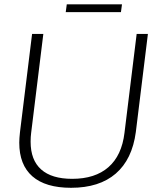

<svg xmlns="http://www.w3.org/2000/svg" viewBox="-20 -870 763 900"><path d="M288.1 -813 293 -849.6H551.8L546.9 -813ZM313 10.3Q193.4 10.3 131.8 -43.5Q70.3 -97.2 70.3 -201.2Q70.3 -220.2 73.7 -251L130.4 -710.9H183.1L126 -247.1Q123.5 -228.5 123.5 -205.6Q123.5 -119.6 172.9 -75.7Q222.2 -31.7 318.4 -31.7Q425.8 -31.7 488.3 -86.4Q550.8 -141.1 563.5 -247.1L620.6 -710.9H673.3L616.7 -251Q599.6 -122.6 522.5 -56.2Q445.3 10.3 313 10.3Z"/></svg>

Font: Muli
Style: ExtraLightItalic
Weight: 200
Italic angle: -7°
Designer: Vernon Adams
Foundry: newtypography
Version: Version 2.0; ttfautohint (v1.00rc1.2-2d82) -l 8 -r 50 -G 200